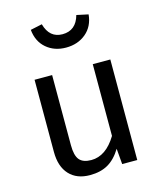

<svg xmlns="http://www.w3.org/2000/svg" viewBox="-118 -874 812 972"><g transform="rotate(-15 287.5 -388.5)"><path d="M483 0H404L397 -82Q367 -33 328 -10.5Q289 12 233 12Q164 12 125 -30Q86 -72 86 -149V-527H178V-159Q178 -105 197 -82.5Q216 -60 259 -60Q336 -60 391 -151V-527H483ZM133 -776 194 -789Q215 -713 283 -713Q354 -713 375 -789L436 -776Q430 -714 387.5 -678.5Q345 -643 283 -643Q222 -643 180.5 -678.5Q139 -714 133 -776Z"/></g></svg>

Font: FiraGOUPP
Style: Medium
Weight: 400
Designer: bBox Type
Foundry: bBox Type GmbH
Version: Version 1.001